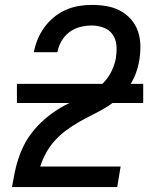

<svg xmlns="http://www.w3.org/2000/svg" viewBox="-20 -763 640 783"><path d="M29 0V-1Q34 -29 39.5 -57Q45 -85 54 -113Q63 -141 76 -167.5Q89 -194 107.5 -218.5Q126 -243 148 -264Q170 -285 194.5 -302.5Q219 -320 245.5 -334Q272 -348 299 -360.5Q326 -373 353 -388Q380 -403 401 -424.5Q422 -446 435 -473Q448 -500 453 -528Q453 -529 453 -529.5Q453 -530 453 -531Q457 -556 454.5 -580.5Q452 -605 438.5 -623.5Q425 -642 402 -650.5Q379 -659 354 -659Q331 -659 307 -653Q283 -647 263 -632Q243 -617 230.5 -595Q218 -573 214 -550H118Q123 -577 133.5 -602.5Q144 -628 160.5 -651Q177 -674 199.5 -692.5Q222 -711 248 -722.5Q274 -734 301 -738.5Q328 -743 354 -743Q385 -743 414.5 -738Q444 -733 469.5 -719.5Q495 -706 514 -684.5Q533 -663 542.5 -635.5Q552 -608 552.5 -577.5Q553 -547 548 -517Q543 -487 532 -459Q521 -431 503 -406Q485 -381 461 -360.5Q437 -340 410.5 -324Q384 -308 356.5 -294.5Q329 -281 302 -265.5Q275 -250 250 -231.5Q225 -213 204 -190Q183 -167 168 -139.5Q153 -112 144 -84H472L458 0ZM49 -343V-421H564V-343Z"/></svg>

Font: Iosevka Curly MdExObl
Style: Regular
Weight: 500
Width: 7
Italic angle: -9°
Monospace: yes
Designer: Belleve Invis
Foundry: Belleve Invis
Version: Version 11.1.0; ttfautohint (v1.8.3)